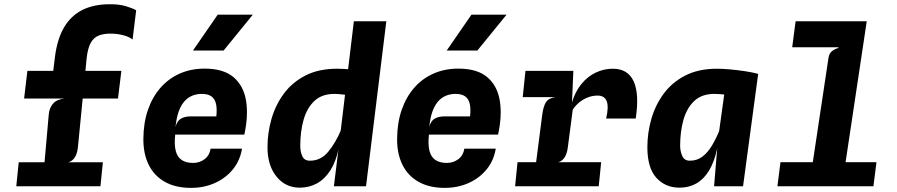

<svg xmlns="http://www.w3.org/2000/svg" viewBox="-20 -881 4240 908"><path d="M181.5 -10 210.5 -339Q213 -370 230.5 -390.5Q248 -411 284.5 -415L229 -523.5L239.5 -609Q250 -695 282.5 -750.8Q315 -806.5 369.2 -833.8Q423.5 -861 499.5 -861Q544 -861 573.8 -852.2Q603.5 -843.5 624 -832.5L607 -694Q591.5 -707 562.8 -714.5Q534 -722 501.5 -722Q469.5 -722 446 -712.5Q422.5 -703 408.5 -677.2Q394.5 -651.5 389.5 -603L348.5 -185Q345.5 -155 333.8 -136.8Q322 -118.5 303 -113.5L338 -86.5L331.5 -10ZM57 0 68.5 -113.5H466.5L455 0ZM94 -415 109.5 -546H554L538 -415Z M883 7.5Q810.5 7.5 760 -20.8Q709.5 -49 683.5 -101.2Q657.5 -153.5 658 -224.5Q658.5 -300 679.5 -361Q700.5 -422 738.8 -465.8Q777 -509.5 830 -533Q883 -556.5 947.5 -556.5Q1037.5 -556.5 1085 -515.5Q1132.5 -474.5 1143.8 -404Q1155 -333.5 1135.5 -244.5H808.5Q803.5 -196.5 811.2 -167Q819 -137.5 839.8 -124Q860.5 -110.5 893 -110.5Q924 -110.5 947.5 -128.2Q971 -146 976 -178H1124.5Q1115.5 -122 1081.5 -80.2Q1047.5 -38.5 996.2 -15.5Q945 7.5 883 7.5ZM810 -280.5Q817.5 -310 836.2 -320.2Q855 -330.5 880 -330.5H1003Q1007 -366.5 1001.5 -390Q996 -413.5 979.8 -425.2Q963.5 -437 934 -437Q900.5 -437 874.5 -421Q848.5 -405 832 -370.5Q815.5 -336 810 -280.5ZM892.5 -642 1009.5 -811.5H1175.5L1037.5 -642Z M1397.5 6.5Q1330 6.5 1287.5 -46Q1245 -98.5 1245 -185Q1245 -251.5 1263.5 -317.2Q1282 -383 1321.5 -437Q1361 -491 1423.8 -523.5Q1486.5 -556 1574.5 -556Q1600 -556 1637.8 -552.8Q1675.5 -549.5 1712.5 -544Q1749.5 -538.5 1771.5 -531.5L1661 -421.5Q1652 -425 1638.8 -428Q1625.5 -431 1611 -433Q1596.5 -435 1583.5 -436Q1570.5 -437 1562 -437Q1502 -437 1466.5 -403.2Q1431 -369.5 1415.5 -313.8Q1400 -258 1400 -192Q1400 -163 1409.8 -142Q1419.5 -121 1446 -121Q1497.5 -121 1532.8 -164Q1568 -207 1592.5 -266L1603 -229.5L1582 -180.5Q1569 -117.5 1542.8 -76Q1516.5 -34.5 1479.5 -14Q1442.5 6.5 1397.5 6.5ZM1559 0 1582.5 -190 1653.5 -780.5H1807L1711 0Z M2083 7.5Q2010.5 7.5 1960 -20.8Q1909.5 -49 1883.5 -101.2Q1857.5 -153.5 1858 -224.5Q1858.5 -300 1879.5 -361Q1900.5 -422 1938.8 -465.8Q1977 -509.5 2030 -533Q2083 -556.5 2147.5 -556.5Q2237.5 -556.5 2285 -515.5Q2332.5 -474.5 2343.8 -404Q2355 -333.5 2335.5 -244.5H2008.5Q2003.5 -196.5 2011.2 -167Q2019 -137.5 2039.8 -124Q2060.5 -110.5 2093 -110.5Q2124 -110.5 2147.5 -128.2Q2171 -146 2176 -178H2324.5Q2315.5 -122 2281.5 -80.2Q2247.5 -38.5 2196.2 -15.5Q2145 7.5 2083 7.5ZM2010 -280.5Q2017.5 -310 2036.2 -320.2Q2055 -330.5 2080 -330.5H2203Q2207 -366.5 2201.5 -390Q2196 -413.5 2179.8 -425.2Q2163.5 -437 2134 -437Q2100.5 -437 2074.5 -421Q2048.5 -405 2032 -370.5Q2015.5 -336 2010 -280.5ZM2092.5 -642 2209.5 -811.5H2375.5L2237.5 -642Z M2416 0 2427.5 -114H2823L2811.5 0ZM2452 -421.5 2465 -546H2691.5L2651 -421.5ZM2502 -10 2544.5 -339.5Q2549.5 -378.5 2562.2 -398Q2575 -417.5 2606.5 -421.5L2556.5 -454L2566.5 -525L2691.5 -546L2685 -396.5Q2700.5 -448.5 2729.8 -484Q2759 -519.5 2797.5 -537.8Q2836 -556 2878 -556Q2949.5 -556 2976.8 -496.2Q3004 -436.5 2986.5 -320.5H2846.5Q2859.5 -375.5 2849.2 -402.2Q2839 -429 2806.5 -429Q2782 -429 2759.5 -420.2Q2737 -411.5 2718.8 -396.2Q2700.5 -381 2688.5 -362L2665.5 -185.5Q2662 -155.5 2650.5 -137.2Q2639 -119 2620 -114L2655 -87L2645 -10Z M3357 0 3375 -218 3408.5 -459.5V-503.5L3565.5 -531.5L3494 0ZM3194 6.5Q3126.5 6.5 3084 -40.2Q3041.5 -87 3041.5 -185Q3041.5 -251.5 3060 -317.2Q3078.5 -383 3118 -437Q3157.5 -491 3220.2 -523.5Q3283 -556 3371 -556Q3396.5 -556 3432.8 -552.8Q3469 -549.5 3505 -544Q3541 -538.5 3565.5 -531.5L3517 -421.5Q3487.5 -425 3462.2 -428Q3437 -431 3416.8 -433Q3396.5 -435 3381.8 -436Q3367 -437 3358.5 -437Q3298.5 -437 3263 -403.2Q3227.5 -369.5 3212 -313.8Q3196.5 -258 3196.5 -192Q3196.5 -167 3206.2 -144Q3216 -121 3242.5 -121Q3277 -121 3302.5 -140.8Q3328 -160.5 3347.5 -193.5Q3367 -226.5 3383 -266L3397.5 -229.5L3372 -180.5Q3359 -117.5 3334.2 -76Q3309.5 -34.5 3274.2 -14Q3239 6.5 3194 6.5Z M3809 -15 3898 -607Q3901.5 -630.5 3916.8 -641Q3932 -651.5 3946 -654L3910.5 -706.5L3920.5 -780.5H4079L3964 -15ZM3656.5 0 3671 -114H4125L4110.5 0ZM3726.5 -657.5 3742.5 -780.5H4079L4028 -657.5Z"/></svg>

Font: Spline Sans Mono
Style: Bold Italic
Weight: 700
Italic angle: -4°
Monospace: yes
Version: Version 1.004